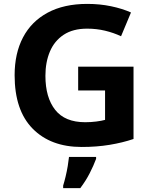

<svg xmlns="http://www.w3.org/2000/svg" viewBox="-20 -744 775 985"><path d="M381 -402H665V-31Q609 -12 542.5 -1Q476 10 399 10Q240 10 147.5 -84Q55 -178 55 -358Q55 -470 98 -552Q141 -634 224.5 -679Q308 -724 428 -724Q492 -724 549.5 -712Q607 -700 652 -680L601 -558Q563 -576 519 -586.5Q475 -597 427 -597Q354 -597 306.5 -565.5Q259 -534 236 -479.5Q213 -425 213 -355Q213 -244 263 -180.5Q313 -117 417 -117Q446 -117 473.5 -120.5Q501 -124 519 -129V-280H381ZM473 71Q460 106 440 145Q420 184 392 221H304V208Q310 189 316.5 162Q323 135 327.5 108Q332 81 334 61H473Z"/></svg>

Font: Noto Sans Cherokee
Style: Bold
Weight: 700
Designer: Monotype Design Team
Foundry: Monotype Imaging Inc.
Version: Version 2.001; ttfautohint (v1.8.4.7-5d5b)